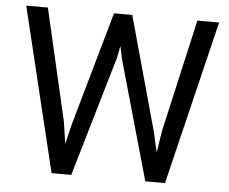

<svg xmlns="http://www.w3.org/2000/svg" viewBox="-51 -770 989 829"><g transform="rotate(5 443.5 -355.5)"><path d="M235.8 -224.1 123.5 -710.9H29.8L201.7 0H287.1L439 -518.1L450.2 -572.3L461.4 -518.1L607.9 0H693.4L865.7 -710.9H771.5L661.1 -224.6L646 -128.9L626.5 -214.8L489.3 -710.9H410.2L269.5 -214.8L249.5 -130.4Z"/></g></svg>

Font: Dirooz FD
Style: FD
Weight: 400
Foundry: DejaVu fonts team - Redesigned by Saber Rastikerdar
Version: Version 0.2.1